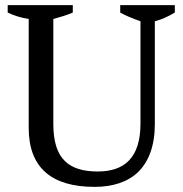

<svg xmlns="http://www.w3.org/2000/svg" viewBox="-20 -720 712 749"><path d="M10 -671C37 -658 65 -650 92 -646V-221C92 -65 182 9 349 9C420 9 479 -10 520 -50C560 -90 584 -151 584 -236V-637C611 -644 637 -656 662 -671V-700H449V-671C470 -659 497 -648 528 -637V-238C528 -105 466 -51 361 -51C306 -51 262 -63 233 -92C204 -120 188 -166 188 -237V-646C213 -653 239 -660 264 -671V-700H10Z"/></svg>

Font: PT Serif
Style: Regular
Weight: 400
Designer: A.Korolkova, O.Umpeleva, V.Yefimov
Foundry: ParaType Ltd
Version: Version 1.000;PS 001.000;hotconv 1.0.88;makeotf.lib2.5.64775